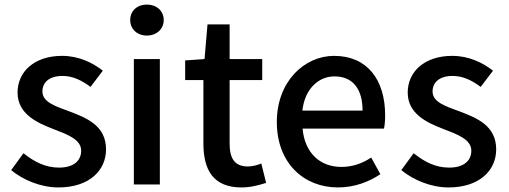

<svg xmlns="http://www.w3.org/2000/svg" viewBox="-20 -809 2231 842"><path d="M236 13C372 13 445 -62 445 -154C445 -258 360 -292 283 -321C223 -343 166 -361 166 -408C166 -446 194 -476 254 -476C300 -476 339 -456 377 -428L431 -499C386 -534 326 -564 252 -564C131 -564 57 -495 57 -403C57 -310 141 -271 214 -243C274 -220 336 -198 336 -148C336 -106 305 -74 239 -74C180 -74 132 -98 83 -137L29 -63C82 -19 160 13 236 13Z M567 0H681V-550H567ZM624 -653C666 -653 698 -681 698 -721C698 -762 666 -789 624 -789C582 -789 551 -762 551 -721C551 -681 582 -653 624 -653Z M1039 13C1079 13 1116 3 1147 -7L1126 -92C1110 -85 1086 -79 1067 -79C1010 -79 987 -113 987 -179V-458H1130V-550H987V-702H890L877 -550L792 -544V-458H872V-180C872 -64 915 13 1039 13Z M1462 13C1534 13 1597 -11 1648 -45L1608 -118C1568 -92 1526 -77 1477 -77C1382 -77 1316 -140 1307 -245H1664C1667 -258 1669 -281 1669 -303C1669 -459 1591 -564 1445 -564C1316 -564 1194 -453 1194 -274C1194 -93 1313 13 1462 13ZM1306 -324C1317 -421 1378 -474 1447 -474C1527 -474 1570 -419 1570 -324Z M1947 13C2083 13 2156 -62 2156 -154C2156 -258 2071 -292 1994 -321C1934 -343 1877 -361 1877 -408C1877 -446 1905 -476 1965 -476C2011 -476 2050 -456 2088 -428L2142 -499C2097 -534 2037 -564 1963 -564C1842 -564 1768 -495 1768 -403C1768 -310 1852 -271 1925 -243C1985 -220 2047 -198 2047 -148C2047 -106 2016 -74 1950 -74C1891 -74 1843 -98 1794 -137L1740 -63C1793 -19 1871 13 1947 13Z"/></svg>

Font: Noto Sans T Chinese Medium
Style: Regular
Weight: 500
Designer: Ryoko NISHIZUKA (kana & ideographs); Paul D. Hunt (Latin, Greek & Cyrillic); Wenlong ZHANG (bopomofo); Sandoll Communica
Foundry: Adobe Systems Incorporated
Version: Version 1.000;PS 1;hotconv 1.0.78;makeotf.lib2.5.61930